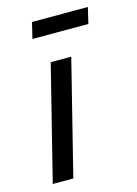

<svg xmlns="http://www.w3.org/2000/svg" viewBox="-93 -624 483 677"><g transform="rotate(-15 148.0 -285.5)"><path d="M14.6 0 118.8 -416.7H193.8L89.6 0ZM77.8 -512.5 91.7 -570.8H295.8L281.9 -512.5Z"/></g></svg>

Font: Afacad
Style: Italic
Weight: 400
Italic angle: -14°
Designer: Kristian Moeller
Foundry: Dicotype
Version: Version 1.000